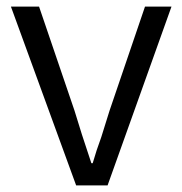

<svg xmlns="http://www.w3.org/2000/svg" viewBox="-20 -560 551 580"><path d="M13 -540H98L205 -226Q224 -162 256 -67H260L272 -106L286 -146Q302 -196 311 -226L418 -540H498L305 0H210Z"/></svg>

Font: Noto Sans CJK KR DemiLight
Style: Regular
Weight: 350
Designer: Ryoko NISHIZUKA à€õÀ (kana & ideographs); Paul D. Hunt (Latin, Greek & Cyrillic); Wenlong ZHANG NG  (bopomofo); Sandoll 
Foundry: Adobe Systems Incorporated
Version: Version 1.004 April 21, 2017